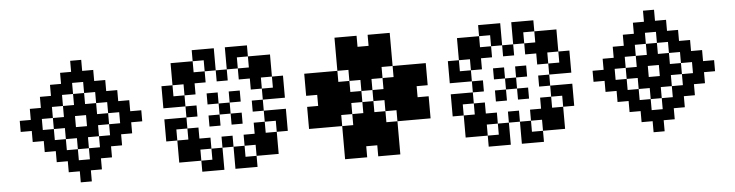

<svg xmlns="http://www.w3.org/2000/svg" viewBox="-44 -885 4141 1082"><g transform="rotate(-5 2026.5 -344.0)"><path d="M62.5 -375H125V-312.5H62.5ZM125 -437.5H187.5V-375H125ZM125 -375H187.5V-312.5H125ZM125 -312.5H187.5V-250H125ZM250 -375H312.5V-312.5H250ZM625 -375H687.5V-312.5H625ZM500 -375H562.5V-312.5H500ZM437.5 -687.5V-625H375V-687.5ZM500 -625V-562.5H437.5V-625ZM437.5 -625V-562.5H375V-625ZM375 -625V-562.5H312.5V-625ZM562.5 -562.5V-500H500V-562.5ZM500 -562.5V-500H437.5V-562.5ZM375 -562.5V-500H312.5V-562.5ZM312.5 -562.5V-500H250V-562.5ZM437.5 0H375V-62.5H437.5ZM500 -62.5H437.5V-125H500ZM437.5 -62.5H375V-125H437.5ZM375 -62.5H312.5V-125H375ZM562.5 -125H500V-187.5H562.5ZM500 -125H437.5V-187.5H500ZM375 -125H312.5V-187.5H375ZM312.5 -125H250V-187.5H312.5ZM562.5 -500H625V-437.5H562.5ZM562.5 -437.5H625V-375H562.5ZM562.5 -312.5H625V-250H562.5ZM562.5 -250H625V-187.5H562.5ZM625 -312.5H687.5V-250H625ZM625 -437.5H687.5V-375H625ZM687.5 -375H750V-312.5H687.5ZM187.5 -500H250V-437.5H187.5ZM187.5 -437.5H250V-375H187.5ZM187.5 -312.5H250V-250H187.5ZM187.5 -250H250V-187.5H187.5ZM312.5 -437.5H375V-375H312.5ZM312.5 -312.5H375V-250H312.5ZM437.5 -312.5H500V-250H437.5ZM437.5 -437.5H500V-375H437.5ZM250 -500H312.5V-437.5H250ZM500 -500H562.5V-437.5H500ZM500 -250H562.5V-187.5H500ZM250 -250H312.5V-187.5H250ZM375 -250H437.5V-187.5H375ZM375 -312.5H437.5V-250H375ZM437.5 -375H500V-312.5H437.5ZM375 -437.5H437.5V-375H375ZM312.5 -375H375V-312.5H312.5ZM375 -500H437.5V-437.5H375Z M1187.5 -375H1250V-312.5H1187.5ZM1125 -437.5H1187.5V-375H1125ZM1062.5 -562.5H1125V-500H1062.5ZM1000 -500H1062.5V-437.5H1000ZM1125 -312.5H1187.5V-250H1125ZM1000 -250H1062.5V-187.5H1000ZM1062.5 -187.5H1125V-125H1062.5ZM1250 -312.5H1312.5V-250H1250ZM1312.5 -187.5H1375V-125H1312.5ZM1375 -250H1437.5V-187.5H1375ZM1250 -437.5H1312.5V-375H1250ZM1312.5 -562.5H1375V-500H1312.5ZM1375 -500H1437.5V-437.5H1375ZM1125 -125H1187.5V-62.5H1125ZM1250 -125H1312.5V-62.5H1250ZM1437.5 -437.5H1500V-375H1437.5ZM1437.5 -312.5H1500V-250H1437.5ZM1500 -312.5H1562.5V-250H1500ZM1500 -437.5H1562.5V-375H1500ZM1125 -687.5H1187.5V-625H1125ZM1125 -625H1187.5V-562.5H1125ZM1250 -625H1312.5V-562.5H1250ZM1250 -687.5H1312.5V-625H1250ZM875 -437.5H937.5V-375H875ZM937.5 -437.5H1000V-375H937.5ZM937.5 -312.5H1000V-250H937.5ZM875 -312.5H937.5V-250H875ZM1062.5 -687.5H1125V-625H1062.5ZM1000 -625H1062.5V-562.5H1000ZM875 -500H937.5V-437.5H875ZM937.5 -562.5H1000V-500H937.5ZM1312.5 -687.5H1375V-625H1312.5ZM1375 -625H1437.5V-562.5H1375ZM1437.5 -562.5H1500V-500H1437.5ZM1500 -500H1562.5V-437.5H1500ZM1437.5 -187.5H1500V-125H1437.5ZM1500 -250H1562.5V-187.5H1500ZM1375 -125H1437.5V-62.5H1375ZM1312.5 -62.5H1375V0H1312.5ZM1000 -125H1062.5V-62.5H1000ZM1062.5 -62.5H1125V0H1062.5ZM875 -250H937.5V-187.5H875ZM937.5 -187.5H1000V-125H937.5ZM1250 -62.5H1312.5V0H1250ZM1125 -62.5H1187.5V0H1125ZM1000 -375H1062.5V-312.5H1000ZM1375 -375H1437.5V-312.5H1375ZM1187.5 -562.5H1250V-500H1187.5ZM1187.5 -187.5H1250V-125H1187.5ZM1000 -562.5H1062.5V-500H1000ZM1375 -562.5H1437.5V-500H1375ZM1375 -187.5H1437.5V-125H1375ZM1000 -187.5H1062.5V-125H1000ZM937.5 -125H1000V-62.5H937.5ZM1437.5 -125H1500V-62.5H1437.5ZM1437.5 -625H1500V-562.5H1437.5ZM937.5 -625H1000V-562.5H937.5Z M1682.7 -437.5H1745.2V-375H1682.7ZM1682.7 -500H1745.2V-437.5H1682.7ZM1682.7 -312.5H1745.2V-250H1682.7ZM1682.7 -250H1745.2V-187.5H1682.7ZM1745.2 -500H1807.7V-437.5H1745.2ZM1745.2 -437.5H1807.7V-375H1745.2ZM1745.2 -375H1807.7V-312.5H1745.2ZM1745.2 -312.5H1807.7V-250H1745.2ZM1745.2 -250H1807.7V-187.5H1745.2ZM1807.7 -250H1870.2V-187.5H1807.7ZM1807.7 -312.5H1870.2V-250H1807.7ZM1807.7 -375H1870.2V-312.5H1807.7ZM1807.7 -437.5H1870.2V-375H1807.7ZM1807.7 -500H1870.2V-437.5H1807.7ZM1870.2 -437.5H1932.7V-375H1870.2ZM1870.2 -375H1932.7V-312.5H1870.2ZM1870.2 -312.5H1932.7V-250H1870.2ZM1932.7 -375H1995.2V-312.5H1932.7ZM1995.2 -437.5H2057.7V-375H1995.2ZM1932.7 -500H1995.2V-437.5H1932.7ZM1995.2 -500H2057.7V-437.5H1995.2ZM2057.7 -500H2120.2V-437.5H2057.7ZM1870.2 -562.5H1932.7V-500H1870.2ZM1932.7 -562.5H1995.2V-500H1932.7ZM1995.2 -562.5H2057.7V-500H1995.2ZM2057.7 -562.5H2120.2V-500H2057.7ZM2120.2 -562.5H2182.7V-500H2120.2ZM2120.2 -625H2182.7V-562.5H2120.2ZM2120.2 -687.5H2182.7V-625H2120.2ZM2057.7 -687.5H2120.2V-625H2057.7ZM1932.7 -687.5H1995.2V-625H1932.7ZM1870.2 -687.5H1932.7V-625H1870.2ZM1870.2 -625H1932.7V-562.5H1870.2ZM1932.7 -625H1995.2V-562.5H1932.7ZM1995.2 -625H2057.7V-562.5H1995.2ZM2057.7 -625H2120.2V-562.5H2057.7ZM2057.7 -375H2120.2V-312.5H2057.7ZM2120.2 -437.5H2182.7V-375H2120.2ZM2182.7 -500H2245.2V-437.5H2182.7ZM2245.2 -500H2307.7V-437.5H2245.2ZM2307.7 -500H2370.2V-437.5H2307.7ZM2307.7 -437.5H2370.2V-375H2307.7ZM2307.7 -312.5H2370.2V-250H2307.7ZM2307.7 -250H2370.2V-187.5H2307.7ZM2120.2 -312.5H2182.7V-250H2120.2ZM2182.7 -250H2245.2V-187.5H2182.7ZM2245.2 -250H2307.7V-187.5H2245.2ZM2245.2 -312.5H2307.7V-250H2245.2ZM2245.2 -375H2307.7V-312.5H2245.2ZM2245.2 -437.5H2307.7V-375H2245.2ZM2182.7 -437.5H2245.2V-375H2182.7ZM2182.7 -375H2245.2V-312.5H2182.7ZM2182.7 -312.5H2245.2V-250H2182.7ZM2120.2 -375H2182.7V-312.5H2120.2ZM1995.2 -312.5H2057.7V-250H1995.2ZM1932.7 -250H1995.2V-187.5H1932.7ZM1995.2 -250H2057.7V-187.5H1995.2ZM2057.7 -250H2120.2V-187.5H2057.7ZM1932.7 -187.5H1995.2V-125H1932.7ZM1995.2 -187.5H2057.7V-125H1995.2ZM2057.7 -187.5H2120.2V-125H2057.7ZM2120.2 -187.5H2182.7V-125H2120.2ZM1870.2 -187.5H1932.7V-125H1870.2ZM1870.2 -125H1932.7V-62.5H1870.2ZM1870.2 -62.5H1932.7V0H1870.2ZM1932.7 -62.5H1995.2V0H1932.7ZM2057.7 -62.5H2120.2V0H2057.7ZM2120.2 -62.5H2182.7V0H2120.2ZM2120.2 -125H2182.7V-62.5H2120.2ZM2057.7 -125H2120.2V-62.5H2057.7ZM1995.2 -125H2057.7V-62.5H1995.2ZM1932.7 -125H1995.2V-62.5H1932.7Z M2807.7 -375H2870.2V-312.5H2807.7ZM2745.2 -437.5H2807.7V-375H2745.2ZM2682.7 -562.5H2745.2V-500H2682.7ZM2620.2 -500H2682.7V-437.5H2620.2ZM2745.2 -312.5H2807.7V-250H2745.2ZM2620.2 -250H2682.7V-187.5H2620.2ZM2682.7 -187.5H2745.2V-125H2682.7ZM2870.2 -312.5H2932.7V-250H2870.2ZM2932.7 -187.5H2995.2V-125H2932.7ZM2995.2 -250H3057.7V-187.5H2995.2ZM2870.2 -437.5H2932.7V-375H2870.2ZM2932.7 -562.5H2995.2V-500H2932.7ZM2995.2 -500H3057.7V-437.5H2995.2ZM2745.2 -125H2807.7V-62.5H2745.2ZM2870.2 -125H2932.7V-62.5H2870.2ZM3057.7 -437.5H3120.2V-375H3057.7ZM3057.7 -312.5H3120.2V-250H3057.7ZM3120.2 -312.5H3182.7V-250H3120.2ZM3120.2 -437.5H3182.7V-375H3120.2ZM2745.2 -687.5H2807.7V-625H2745.2ZM2745.2 -625H2807.7V-562.5H2745.2ZM2870.2 -625H2932.7V-562.5H2870.2ZM2870.2 -687.5H2932.7V-625H2870.2ZM2495.2 -437.5H2557.7V-375H2495.2ZM2557.7 -437.5H2620.2V-375H2557.7ZM2557.7 -312.5H2620.2V-250H2557.7ZM2495.2 -312.5H2557.7V-250H2495.2ZM2682.7 -687.5H2745.2V-625H2682.7ZM2620.2 -625H2682.7V-562.5H2620.2ZM2495.2 -500H2557.7V-437.5H2495.2ZM2557.7 -562.5H2620.2V-500H2557.7ZM2932.7 -687.5H2995.2V-625H2932.7ZM2995.2 -625H3057.7V-562.5H2995.2ZM3057.7 -562.5H3120.2V-500H3057.7ZM3120.2 -500H3182.7V-437.5H3120.2ZM3057.7 -187.5H3120.2V-125H3057.7ZM3120.2 -250H3182.7V-187.5H3120.2ZM2995.2 -125H3057.7V-62.5H2995.2ZM2932.7 -62.5H2995.2V0H2932.7ZM2620.2 -125H2682.7V-62.5H2620.2ZM2682.7 -62.5H2745.2V0H2682.7ZM2495.2 -250H2557.7V-187.5H2495.2ZM2557.7 -187.5H2620.2V-125H2557.7ZM2870.2 -62.5H2932.7V0H2870.2ZM2745.2 -62.5H2807.7V0H2745.2ZM2620.2 -375H2682.7V-312.5H2620.2ZM2995.2 -375H3057.7V-312.5H2995.2ZM2807.7 -562.5H2870.2V-500H2807.7ZM2807.7 -187.5H2870.2V-125H2807.7ZM2620.2 -562.5H2682.7V-500H2620.2ZM2995.2 -562.5H3057.7V-500H2995.2ZM2995.2 -187.5H3057.7V-125H2995.2ZM2620.2 -187.5H2682.7V-125H2620.2ZM2557.7 -125H2620.2V-62.5H2557.7ZM3057.7 -125H3120.2V-62.5H3057.7ZM3057.7 -625H3120.2V-562.5H3057.7ZM2557.7 -625H2620.2V-562.5H2557.7Z M3302.9 -375H3365.4V-312.5H3302.9ZM3365.4 -437.5H3427.9V-375H3365.4ZM3365.4 -375H3427.9V-312.5H3365.4ZM3365.4 -312.5H3427.9V-250H3365.4ZM3490.4 -375H3552.9V-312.5H3490.4ZM3865.4 -375H3927.9V-312.5H3865.4ZM3740.4 -375H3802.9V-312.5H3740.4ZM3677.9 -687.5V-625H3615.4V-687.5ZM3740.4 -625V-562.5H3677.9V-625ZM3677.9 -625V-562.5H3615.4V-625ZM3615.4 -625V-562.5H3552.9V-625ZM3802.9 -562.5V-500H3740.4V-562.5ZM3740.4 -562.5V-500H3677.9V-562.5ZM3615.4 -562.5V-500H3552.9V-562.5ZM3552.9 -562.5V-500H3490.4V-562.5ZM3677.9 0H3615.4V-62.5H3677.9ZM3740.4 -62.5H3677.9V-125H3740.4ZM3677.9 -62.5H3615.4V-125H3677.9ZM3615.4 -62.5H3552.9V-125H3615.4ZM3802.9 -125H3740.4V-187.5H3802.9ZM3740.4 -125H3677.9V-187.5H3740.4ZM3615.4 -125H3552.9V-187.5H3615.4ZM3552.9 -125H3490.4V-187.5H3552.9ZM3802.9 -500H3865.4V-437.5H3802.9ZM3802.9 -437.5H3865.4V-375H3802.9ZM3802.9 -312.5H3865.4V-250H3802.9ZM3802.9 -250H3865.4V-187.5H3802.9ZM3865.4 -312.5H3927.9V-250H3865.4ZM3865.4 -437.5H3927.9V-375H3865.4ZM3927.9 -375H3990.4V-312.5H3927.9ZM3427.9 -500H3490.4V-437.5H3427.9ZM3427.9 -437.5H3490.4V-375H3427.9ZM3427.9 -312.5H3490.4V-250H3427.9ZM3427.9 -250H3490.4V-187.5H3427.9ZM3552.9 -437.5H3615.4V-375H3552.9ZM3552.9 -312.5H3615.4V-250H3552.9ZM3677.9 -312.5H3740.4V-250H3677.9ZM3677.9 -437.5H3740.4V-375H3677.9ZM3490.4 -500H3552.9V-437.5H3490.4ZM3740.4 -500H3802.9V-437.5H3740.4ZM3740.4 -250H3802.9V-187.5H3740.4ZM3490.4 -250H3552.9V-187.5H3490.4ZM3615.4 -250H3677.9V-187.5H3615.4ZM3615.4 -312.5H3677.9V-250H3615.4ZM3677.9 -375H3740.4V-312.5H3677.9ZM3615.4 -437.5H3677.9V-375H3615.4ZM3552.9 -375H3615.4V-312.5H3552.9ZM3615.4 -500H3677.9V-437.5H3615.4Z"/></g></svg>

Font: Yarndings 12
Style: Regular
Weight: 400
Designer: Sarah Cadigan-Fried
Version: Version 1.000; ttfautohint (v1.8.4.7-5d5b)